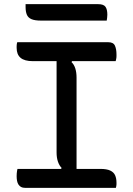

<svg xmlns="http://www.w3.org/2000/svg" viewBox="-20 -903 640 923"><path d="M348 -65H263L276 -96Q265 -107 258.5 -126Q252 -145 252 -170Q252 -226 252 -283.5Q252 -341 252 -399.5Q252 -458 252 -516.5Q252 -575 252 -635H337L324 -604Q336 -593 342 -574Q348 -555 348 -530Q348 -474 348 -416.5Q348 -359 348 -300.5Q348 -242 348 -183Q348 -124 348 -65ZM537 0H100Q89 0 81.5 -4Q74 -8 69 -15.5Q64 -23 62 -33.5Q60 -44 60 -56Q60 -63 60.5 -69.5Q61 -76 62 -81.5Q63 -87 64 -91H463Q493 -91 510 -83Q527 -75 533.5 -60Q540 -45 540 -25Q540 -21 540 -16.5Q540 -12 539 -8Q538 -4 537 0ZM63 -700H501Q525 -700 532.5 -683.5Q540 -667 540 -641Q540 -637 540 -633Q540 -629 539.5 -625Q539 -621 538 -617Q537 -613 536 -609H138Q98 -609 79 -625Q60 -641 60 -673Q60 -677 60 -681Q60 -685 60.5 -688.5Q61 -692 61.5 -695Q62 -698 63 -700ZM103 -883H452Q478 -883 487 -870.5Q496 -858 496 -832Q496 -825 495 -817.5Q494 -810 493 -804H177Q147 -804 131 -811Q115 -818 109 -832.5Q103 -847 103 -869Q103 -873 103 -876.5Q103 -880 103 -883Z"/></svg>

Font: Recursive Monospace Casual
Style: Regular
Weight: 400
Version: Version 1.047